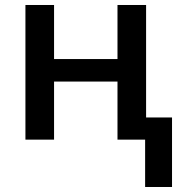

<svg xmlns="http://www.w3.org/2000/svg" viewBox="-20 -560 735 770"><path d="M196.8 -540V-323.2H451.2V-540H565.9V-88.9H669.9V189.9H562V0H451.2V-232.9H196.8V0H82V-540Z"/></svg>

Font: OpenSans-Semibold
Style: Regular
Weight: 600
Foundry: Ascender Corporation
Version: Version 1.10